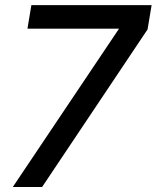

<svg xmlns="http://www.w3.org/2000/svg" viewBox="-20 -748 626 768"><path d="M31.2 0 455.1 -631.8 455.6 -633.3H89.8L105.5 -727.5H586.4L570.3 -630.4L148.4 0Z"/></svg>

Font: Inter 28pt Medium
Style: Italic
Weight: 500
Italic angle: -9.3988°
Designer: Rasmus Andersson
Foundry: rsms
Version: Version 4.001;git-66647c0bb